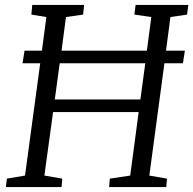

<svg xmlns="http://www.w3.org/2000/svg" viewBox="-20 -763 788 783"><path d="M4 0 8 -34.5 82 -47 144 -505H72L80 -556.5H151L169 -693.5L108 -703.5L111.5 -743H323L319 -703.5L249 -693.5L231 -556.5H579L597 -693.5L528 -703.5L533 -743H748L743 -703.5L675 -693.5L657 -556.5H734L726 -505H650.5L589 -47L661 -34.5L658 0H425L428 -34.5L511 -47L545.5 -306H196.5L161 -47L234 -34.5L231 0ZM203.5 -357.5H552.5L572.5 -505H223.5Z"/></svg>

Font: Merriweather 20pt Light
Style: Italic
Weight: 300
Italic angle: -7.8°
Version: Version 2.101